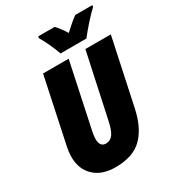

<svg xmlns="http://www.w3.org/2000/svg" viewBox="-219 -1050 1072 1183"><g transform="rotate(-30 317.0 -458.5)"><path d="M491 -767Q514 -797 553.5 -842Q593 -887 624 -915L625 -927H504Q483 -912 460.5 -892.5Q438 -873 414 -851Q403 -870 386.5 -892Q370 -914 357 -927H240L239 -914Q258 -883 277 -841Q296 -799 307 -767ZM533 -240 634 -714H453L356 -263Q343 -199 323.5 -172.5Q304 -146 273 -146Q230 -146 230 -202Q230 -224 237 -257L334 -714H152L55 -256Q46 -216 46 -179Q46 -94 100.5 -42Q155 10 251 10Q376 10 441 -54Q506 -118 533 -240Z"/></g></svg>

Font: Noto Sans Display SemiCondensed Black
Style: Italic
Weight: 900
Width: 4
Designer: Monotype Design team
Foundry: Monotype Imaging Inc.
Version: 1.000